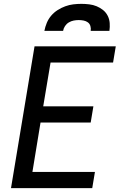

<svg xmlns="http://www.w3.org/2000/svg" viewBox="-20 -975 640 995"><path d="M37 0 159 -735H580L566 -651H242L204 -424H464L450 -340H190L148 -84H472L458 0ZM210 -815Q214 -836 222.5 -856.5Q231 -877 245.5 -894Q260 -911 279 -923Q298 -935 318.5 -942.5Q339 -950 360 -952.5Q381 -955 402 -955Q422 -955 442.5 -952.5Q463 -950 481 -942.5Q499 -935 514 -923Q529 -911 538 -893.5Q547 -876 548.5 -855.5Q550 -835 547 -815H450Q452 -828 448.5 -840Q445 -852 435.5 -859Q426 -866 413.5 -868.5Q401 -871 388 -871Q375 -871 362 -868.5Q349 -866 337 -859Q325 -852 317 -840Q309 -828 307 -815Z"/></svg>

Font: Iosevka Curly Medium Extended
Style: Italic
Weight: 500
Width: 7
Italic angle: -9°
Monospace: yes
Designer: Belleve Invis
Foundry: Belleve Invis
Version: Version 11.1.0; ttfautohint (v1.8.3)